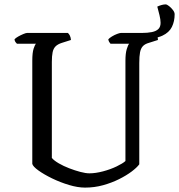

<svg xmlns="http://www.w3.org/2000/svg" viewBox="-20 -854 815 874"><path d="M367 0Q334 0 294 -12Q254 -24 217 -42Q180 -60 155 -78Q130 -96 127 -108V-578Q127 -614 133 -632.5Q139 -651 144 -655H57Q54 -658 50.5 -662.5Q47 -667 46 -675Q51 -681 62.5 -687.5Q74 -694 86 -699Q98 -704 103 -704H289Q294 -700 298 -692Q302 -684 303 -672L262 -659Q243 -653 233 -643Q223 -633 219.5 -616Q216 -599 216 -572V-135Q226 -123 247.5 -110.5Q269 -98 295 -88Q321 -78 345.5 -71.5Q370 -65 387 -65Q415 -65 449 -74Q483 -83 511 -96.5Q539 -110 551 -121V-578Q551 -611 557 -630.5Q563 -650 568 -655H483Q480 -658 477 -663Q474 -668 473 -675Q478 -681 489.5 -688Q501 -695 513 -699.5Q525 -704 530 -704H687Q691 -700 695 -691.5Q699 -683 699 -672L658 -659Q640 -654 630.5 -644Q621 -634 617.5 -616Q614 -598 614 -567V-106Q603 -91 579 -73Q555 -55 522 -38.5Q489 -22 449.5 -11Q410 0 367 0ZM588 -683V-704H625Q652 -704 671.5 -708Q691 -712 701 -722Q711 -732 711 -750Q711 -765 706 -785Q701 -805 696 -824Q707 -829 716.5 -831.5Q726 -834 734 -834Q740 -834 750 -826Q760 -818 767.5 -808Q775 -798 775 -789Q775 -757 762.5 -731.5Q750 -706 719 -691.5Q688 -677 632 -677Q624 -677 611 -678.5Q598 -680 588 -683Z"/></svg>

Font: Texturina 12pt Light
Style: Regular
Weight: 300
Designer: Guillermo Torres Carreño
Foundry: Omnibus-Type
Version: Version 1.002